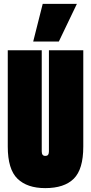

<svg xmlns="http://www.w3.org/2000/svg" viewBox="-20 -959 469 989"><path d="M20 -204V-700H195V-179Q195 -156 213 -156Q224 -156 228 -162Q232 -168 232 -179V-700H409V-204Q409 -87 360 -38.5Q311 10 213 10Q120 10 70 -38.5Q20 -87 20 -204ZM151 -745 200 -939H376L283 -745Z"/></svg>

Font: Georama ExtraCondensed Black
Style: Regular
Weight: 900
Width: 2
Designer: Jean-Baptiste Levee
Foundry: Production Type
Version: Version 1.000